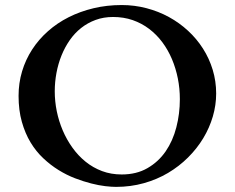

<svg xmlns="http://www.w3.org/2000/svg" viewBox="-20 -729 932 762"><path d="M440.4 12.7Q423.3 12.7 397.7 9.8Q372.1 6.8 341.6 -1Q311 -8.8 277.8 -21.5Q244.6 -34.2 212.6 -54Q180.7 -73.7 151.9 -100.8Q123 -127.9 101.3 -163.8Q79.6 -199.7 66.7 -245.6Q53.7 -291.5 53.7 -348.6Q53.7 -399.4 67.6 -445.8Q81.5 -492.2 107.4 -532.2Q133.3 -572.3 170.2 -605Q207 -637.7 252.4 -660.6Q297.9 -683.6 351.1 -696.3Q404.3 -709 462.9 -709Q513.7 -709 561.3 -696.5Q608.9 -684.1 650.4 -661.4Q691.9 -638.7 726.3 -606.9Q760.7 -575.2 785.6 -536.1Q810.5 -497.1 824.2 -451.9Q837.9 -406.7 837.9 -357.9Q837.9 -312 824.7 -266.8Q811.5 -221.7 786.6 -180.4Q761.7 -139.2 726.3 -104Q690.9 -68.8 647 -42.7Q603 -16.6 550.8 -2Q498.5 12.7 440.4 12.7ZM197.3 -366.7Q197.3 -327.1 205.3 -287.6Q213.4 -248 229 -211.4Q244.6 -174.8 267.6 -142.8Q290.5 -110.8 319.8 -87.2Q349.1 -63.5 385 -50Q420.9 -36.6 462.9 -36.6Q522 -36.6 565.4 -61.8Q608.9 -86.9 637.5 -128.4Q666 -169.9 679.9 -223.9Q693.8 -277.8 693.8 -335.4Q693.8 -377.4 685.8 -417.7Q677.7 -458 662.4 -494.4Q647 -530.8 624.3 -561.3Q601.6 -591.8 572 -614.3Q542.5 -636.7 506.6 -649.2Q470.7 -661.6 428.7 -661.6Q391.1 -661.6 359.4 -649.9Q327.6 -638.2 302 -617.9Q276.4 -597.7 256.8 -569.6Q237.3 -541.5 224.1 -508.8Q210.9 -476.1 204.1 -439.7Q197.3 -403.3 197.3 -366.7Z"/></svg>

Font: Cardo
Style: Bold
Weight: 700
Designer: David J. Perry
Foundry: David J. Perry
Version: Version 1.0011